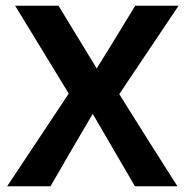

<svg xmlns="http://www.w3.org/2000/svg" viewBox="-20 -653 649 673"><path d="M606 -633 398 -323Q508 -147 602 0H453L305 -254Q226 -120 157 0H5L221 -325L33 -633H185L319 -413Q361 -480 454 -633Z"/></svg>

Font: Tajawal
Style: Bold
Weight: 700
Designer: Boutros Fonts
Foundry: Created by Boutros International 2017
Version: Version 1.700